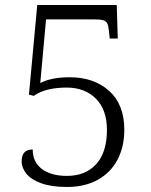

<svg xmlns="http://www.w3.org/2000/svg" viewBox="-20 -733 599 763"><path d="M66 -92Q66 -139 110 -139Q110 -89 146.5 -61.5Q183 -34 246 -34Q320 -34 362.5 -81Q405 -128 405 -217Q405 -297 361 -341Q317 -385 245 -385Q161 -385 114 -352L95 -357L128 -713H444L448 -580H416L413 -609Q411 -630 406.5 -639.5Q402 -649 390.5 -652.5Q379 -656 354 -656H163L140 -403Q184 -426 257 -426Q353 -426 413.5 -372Q474 -318 474 -217Q474 -151 447.5 -99.5Q421 -48 369.5 -19Q318 10 246 10Q185 10 144.5 -4.5Q104 -19 85 -42.5Q66 -66 66 -92Z"/></svg>

Font: Noto Serif Light
Style: Regular
Weight: 300
Designer: Monotype Design Team
Foundry: Monotype Imaging Inc.
Version: Version 1.001